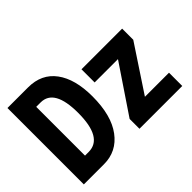

<svg xmlns="http://www.w3.org/2000/svg" viewBox="-134 -991 1269 1269"><g transform="rotate(-45 500.0 -357.0)"><path d="M30 0H218Q338 0 410 -97Q482 -194 482 -371Q482 -533 415 -623.5Q348 -714 223 -714H30ZM170 -129V-585H211Q338 -585 338 -361Q338 -129 204 -129ZM550 0V-92L775 -426H557V-549H937V-445L725 -124H950V0Z"/></g></svg>

Font: Noto Sans Mono Condensed Extra
Style: Regular
Weight: 800
Width: 3
Designer: Monotype Design Team
Foundry: Monotype Imaging Inc.
Version: Version 1.900